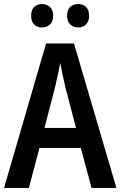

<svg xmlns="http://www.w3.org/2000/svg" viewBox="-20 -930 596 950"><path d="M380 -198H175L123 0H0L208 -715H346L556 0H433ZM303 -500Q285 -581 278 -619Q271 -579 253 -501L200 -297H356ZM188 -910Q212 -910 227.5 -895Q243 -880 243 -852Q243 -824 227.5 -809Q212 -794 188 -794Q164 -794 149 -809Q134 -824 134 -852Q134 -881 149 -895.5Q164 -910 188 -910ZM367 -910Q391 -910 406 -895Q421 -880 421 -852Q421 -825 406 -809.5Q391 -794 367 -794Q343 -794 327.5 -809Q312 -824 312 -852Q312 -881 327 -895.5Q342 -910 367 -910Z"/></svg>

Font: Noto Sans Display Medium Narrow
Style: Regular
Weight: 500
Width: 4
Designer: Monotype Design team
Foundry: Monotype Imaging Inc.
Version: Version 1.000